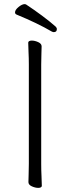

<svg xmlns="http://www.w3.org/2000/svg" viewBox="-20 -902 344 932"><path d="M256 -761Q256 -746 241 -746Q237 -746 231 -749Q197 -769 154.5 -789.5Q112 -810 61 -831Q53 -834 53 -842Q53 -854 70 -868Q87 -882 100 -882Q103 -882 107 -880Q145 -855 184 -826Q223 -797 250 -773Q256 -767 256 -761ZM120 -589Q120 -620 118.5 -649Q117 -678 117 -695Q117 -700 122 -702.5Q127 -705 134 -705Q149 -705 165.5 -697.5Q182 -690 182 -677Q182 -665 181 -639.5Q180 -614 180 -588V-106Q180 -75 181.5 -46Q183 -17 183 0Q183 5 178 7.5Q173 10 166 10Q151 10 134.5 2.5Q118 -5 118 -18Q118 -30 119 -55.5Q120 -81 120 -107Z"/></svg>

Font: Moon Stars Kai T Light
Style: Regular
Weight: 300
Designer: GuiWonder
Version: Version 1.101